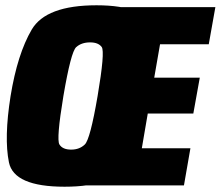

<svg xmlns="http://www.w3.org/2000/svg" viewBox="-20 -702 836 727"><path d="M224.5 5Q416 5 469.8 -87.2Q523.5 -179.5 549.5 -338Q574.5 -497 555.8 -589.5Q537 -682 345.5 -682Q154 -682 100 -589.8Q46 -497.5 20 -338Q-5 -180 13.8 -87.5Q32.5 5 224.5 5ZM249.5 -135.5Q217 -135.5 205 -155Q193 -174.5 220 -338Q248.5 -505.5 268.5 -523.5Q288.5 -541.5 321 -541.5Q352.5 -541.5 365.2 -523.8Q378 -506 349.5 -338Q321.5 -174.5 301.2 -155Q281 -135.5 249.5 -135.5ZM290.5 0H676.5L701 -140.5H517L539.5 -272H712L736.5 -408H564L586 -534.5H770.5L795.5 -675H409.5Z"/></svg>

Font: Anybody Condensed Black
Style: Italic
Weight: 900
Width: 3
Italic angle: -10°
Version: Version 1.113;gftools[0.9.25]